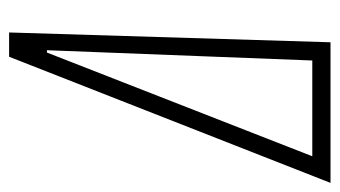

<svg xmlns="http://www.w3.org/2000/svg" viewBox="-220 -550 728 411"><g transform="rotate(-90 143.5 -344.0)"><path d="M-42 0 228 -688H280L259 0ZM15 -39H220L242 -607H237Z"/></g></svg>

Font: Saira Ultra Condensed ExLight
Style: Italic
Weight: 200
Width: 1
Italic angle: -12°
Designer: Hector Gatti with collaboration of the Omnibus-Type team
Foundry: Omnibus-Type
Version: Version 1.001; ttfautohint (v1.8)